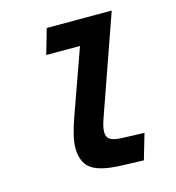

<svg xmlns="http://www.w3.org/2000/svg" viewBox="-107 -802 828 902"><g transform="rotate(-15 307.0 -350.5)"><path d="M220.2 -276.9 331.1 -587.9H167L202.1 -710H518.1L358.9 -256.8Q344.2 -215.8 340.1 -199.2Q335.9 -182.6 335.9 -167Q335.9 -142.1 353 -131.3Q370.1 -120.6 408.2 -119.1L518.1 -115.2L481.9 8.8L368.2 4.9Q268.6 1 227.3 -29.8Q186 -60.5 186 -131.8Q186 -181.2 220.2 -276.9Z"/></g></svg>

Font: IntelOne Mono Bold
Style: Italic
Weight: 700
Italic angle: -16°
Designer: Fred Shallcrass
Foundry: Frere-Jones Type LLC
Version: Version 1.200;hotconv 1.1.0;makeotfexe 2.6.0;FJTRelease1.2